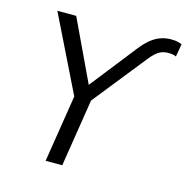

<svg xmlns="http://www.w3.org/2000/svg" viewBox="-105 -815 893 915"><g transform="rotate(15 341.0 -357.0)"><path d="M200 0 258 -366 265 -306 69 -705H162L309 -394H298L485 -632Q508 -661 530.5 -679Q553 -697 577.5 -705.5Q602 -714 628 -714Q640 -714 649 -713Q658 -712 666 -709.5Q674 -707 682 -704L671 -641Q663 -645 653 -646.5Q643 -648 631 -648Q606 -648 587 -636.5Q568 -625 546 -598L313 -306L340 -366L282 0Z"/></g></svg>

Font: Nunito Sans 10pt SemiCondensed
Style: Italic
Weight: 400
Width: 4
Italic angle: -9°
Designer: Vernon Adams
Foundry: Vernon Adams
Version: Version 3.101;gftools[0.9.27]